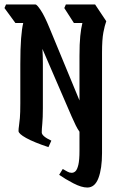

<svg xmlns="http://www.w3.org/2000/svg" viewBox="-21 -659 525 860"><path d="M196 0Q130 -22 96 -41Q62 -60 62 -72Q62 -83 64 -95Q66 -107 68 -130Q70 -153 70 -196V-372Q70 -443 73.5 -487Q77 -531 83 -556H48L-1 -623L6 -639H138Q144 -639 161 -614Q178 -589 201 -533L335 -209V-408Q335 -463 338.5 -497.5Q342 -532 348 -556H310L267 -623L274 -639H405L455 -564Q448 -545 442 -513.5Q436 -482 436 -423V27Q436 96 420 138.5Q404 181 370 181Q344 181 307.5 162Q271 143 244 124L260 98Q273 105 281.5 110Q290 115 300 115Q310 115 317.5 107.5Q325 100 330 79Q335 58 335 16V-69Q327 -80 318.5 -97Q310 -114 300 -137L169 -440Q171 -408 171 -376.5Q171 -345 171 -313V-174Q171 -131 168.5 -105.5Q166 -80 166 -66Q166 -49 209 -29Z"/></svg>

Font: Jaini
Style: Regular
Weight: 400
Designer: Maithili Shingre, Girish Dalvi (Devanagari), Taresh Vohra (Latin)
Foundry: Ek Type
Version: Version 2.000; ttfautohint (v1.8.4.7-5d5b)